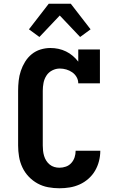

<svg xmlns="http://www.w3.org/2000/svg" viewBox="-20 -1000 640 1028"><path d="M298 8Q268 8 238 2.5Q208 -3 181.5 -17.5Q155 -32 134 -54Q113 -76 100 -103.5Q87 -131 82 -161Q77 -191 77 -221V-514Q77 -541 80 -568Q83 -595 91.5 -620.5Q100 -646 114.5 -669.5Q129 -693 150 -710Q171 -727 197 -735Q223 -743 250 -743Q272 -743 293 -738.5Q314 -734 333.5 -724.5Q353 -715 369.5 -701Q386 -687 399 -670V-735H515V-554H399Q399 -572 390 -587.5Q381 -603 366.5 -613Q352 -623 335 -628Q318 -633 300 -633Q279 -633 259.5 -623Q240 -613 228.5 -595Q217 -577 213 -556Q209 -535 209 -514V-221Q209 -207 210.5 -193Q212 -179 216 -165.5Q220 -152 227.5 -140Q235 -128 246 -119Q257 -110 270.5 -106Q284 -102 298 -102Q316 -102 333 -108Q350 -114 362 -127.5Q374 -141 379.5 -158Q385 -175 385 -193H517Q517 -165 510 -137.5Q503 -110 489 -86Q475 -62 453.5 -43Q432 -24 406.5 -12.5Q381 -1 353.5 3.5Q326 8 298 8ZM191 -802 135 -843 241 -980H359L465 -843L409 -802L300 -917Z"/></svg>

Font: Iosevka Etoile Extrabold
Style: Regular
Weight: 800
Designer: Belleve Invis
Foundry: Belleve Invis
Version: Version 22.1.2; ttfautohint (v1.8.4)